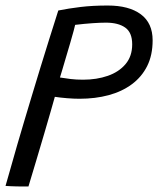

<svg xmlns="http://www.w3.org/2000/svg" viewBox="-20 -663 572 695"><path d="M0 10Q9.5 -22.5 20 -60Q30.5 -97.5 42.5 -139Q54.5 -180.5 68 -225.5Q81.5 -270.5 96 -318.8Q110.5 -367 126 -417.5Q141.5 -468 157.8 -520Q174 -572 191 -625Q228.5 -632.5 272 -637.8Q315.5 -643 370 -643Q447 -643 489.8 -611.2Q532.5 -579.5 532.5 -517Q532.5 -463.5 512.8 -424Q493 -384.5 457.2 -358Q421.5 -331.5 373.2 -318.5Q325 -305.5 267.5 -305.5Q247.5 -305.5 223 -307.5Q198.5 -309.5 178.5 -312.5Q174.5 -298 164.2 -262.2Q154 -226.5 140 -179Q126 -131.5 111 -81.2Q96 -31 83 12Q75.5 12 64.2 12Q53 12 40.8 11.8Q28.5 11.5 17.5 11Q6.5 10.5 0 10ZM197 -382.5Q215 -379.5 235.5 -377Q256 -374.5 280.5 -374.5Q330 -374.5 370.2 -388.5Q410.5 -402.5 434.5 -431Q458.5 -459.5 458.5 -502.5Q458.5 -545.5 433.2 -563.2Q408 -581 363.5 -581Q342.5 -581 314 -579Q285.5 -577 252 -573Q251.5 -569.5 246.5 -551Q241.5 -532.5 234 -506.8Q226.5 -481 218.5 -454.5Q210.5 -428 204.8 -408Q199 -388 197 -382.5Z"/></svg>

Font: Grandstander Thin Light
Style: Italic
Weight: 300
Italic angle: -15°
Version: Version 1.200